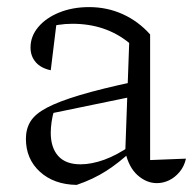

<svg xmlns="http://www.w3.org/2000/svg" viewBox="-20 -511 544 541"><path d="M422 5Q393 5 368 -17Q343 -39 333 -83L344 -390Q278 -444 184 -444Q164 -444 144.5 -441Q125 -438 107 -433L140 -452L123 -313Q95 -319 80.5 -336Q66 -353 66 -377Q66 -409 88 -435Q110 -461 147.5 -476Q185 -491 231 -491Q282 -491 326 -471Q370 -451 403 -414V-60L504 -64Q499 -42 486 -26.5Q473 -11 456.5 -3Q440 5 422 5ZM196 10Q132 9 92.5 -27Q53 -63 53 -120Q53 -148 66 -169Q79 -190 112 -207.5Q145 -225 205 -243Q265 -261 359 -281V-240L112 -189L133 -201Q128 -186 125.5 -168.5Q123 -151 123 -137Q123 -95 144 -71.5Q165 -48 207 -48Q238 -48 274 -61Q310 -74 350 -102V-85Q316 -53 279.5 -29.5Q243 -6 196 10Z"/></svg>

Font: Piazzolla 24pt Light
Style: Regular
Weight: 300
Designer: Juan Pablo del Peral
Foundry: Huerta Tipografica
Version: Version 2.005